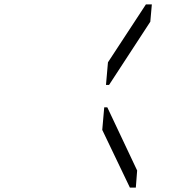

<svg xmlns="http://www.w3.org/2000/svg" viewBox="-20 -938 856 875"><path d="M645 -918H672L665 -839L477 -551H463L472 -654ZM605 -161 599 -83H572L446 -346L455 -449H469Z"/></svg>

Font: DSEG14 Classic
Style: Light Italic
Weight: 300
Designer: Keshikan(Twitter:@keshinomi_88pro)
Version: Version 0.46